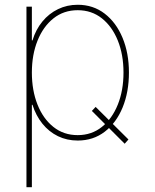

<svg xmlns="http://www.w3.org/2000/svg" viewBox="-20 -570 641 794"><path d="M375.5 -127.9 511.2 6.8 495.6 24.4 359.9 -111.3ZM89.4 204.1V-542.5H111.8V-402.8H114.3Q127.9 -447.8 155.3 -481Q182.6 -514.2 220 -532.2Q257.3 -550.3 301.3 -550.3Q365.2 -550.3 412.8 -513.7Q460.4 -477.1 486.8 -413.6Q513.2 -350.1 513.2 -270Q513.2 -189.5 487.1 -125.7Q460.9 -62 413.3 -25.4Q365.7 11.2 301.3 11.2Q256.8 11.2 219.7 -6.8Q182.6 -24.9 155.5 -58.3Q128.4 -91.8 114.3 -136.7H111.8V204.1ZM301.3 -11.2Q358.9 -11.2 401.4 -45.2Q443.8 -79.1 467.3 -137.7Q490.7 -196.3 490.7 -270Q490.7 -343.8 467.3 -402.1Q443.8 -460.4 401.4 -494.1Q358.9 -527.8 301.3 -527.8Q243.7 -527.8 201.2 -494.1Q158.7 -460.4 135.3 -402.1Q111.8 -343.8 111.8 -270Q111.8 -196.3 135 -137.7Q158.2 -79.1 200.7 -45.2Q243.2 -11.2 301.3 -11.2Z"/></svg>

Font: Inter 16pt Thin
Style: Regular
Weight: 250
Version: Version 4.001;git-66647c0bb